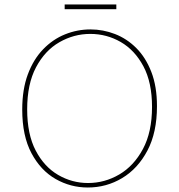

<svg xmlns="http://www.w3.org/2000/svg" viewBox="-20 -829 797 855"><path d="M371 6Q294 6 227.5 -32Q161 -70 120 -147Q79 -224 79 -341Q79 -431 104 -498Q129 -565 172 -609.5Q215 -654 269.5 -676Q324 -698 383 -698Q439 -698 492 -677.5Q545 -657 587 -615Q629 -573 654 -508.5Q679 -444 679 -356Q679 -239 636.5 -158.5Q594 -78 524 -36Q454 6 371 6ZM372 -14Q446 -14 511 -52Q576 -90 616.5 -165.5Q657 -241 657 -353Q657 -462 618.5 -534Q580 -606 517.5 -642Q455 -678 382 -678Q309 -678 244.5 -641Q180 -604 140.5 -529.5Q101 -455 101 -342Q101 -231 139 -158.5Q177 -86 239 -50Q301 -14 372 -14ZM498 -809V-788H268V-809Z"/></svg>

Font: Bitter Thin Thin
Style: Regular
Weight: 250
Version: Version 2.002